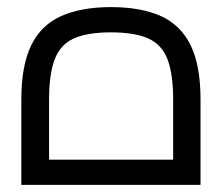

<svg xmlns="http://www.w3.org/2000/svg" viewBox="-20 -520 624 540"><path d="M40 0V-240Q40 -336 68 -393Q96 -450 152.5 -475Q209 -500 292 -500Q376 -500 432 -475Q488 -450 516 -393Q544 -336 544 -240V0ZM118 -37 77 -71H507L467 -37V-240Q467 -312 451 -353.5Q435 -395 396.5 -412Q358 -429 292 -429Q226 -429 188 -412Q150 -395 134 -353.5Q118 -312 118 -240Z"/></svg>

Font: Cairo Play
Style: Regular
Weight: 400
Designer: Mohamed Gaber, Accademia di Belle Arti di Urbino
Foundry: Kief Type Foundry, Accademia di Belle Arti di Urbino
Version: Version 3.119